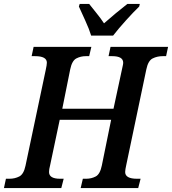

<svg xmlns="http://www.w3.org/2000/svg" viewBox="-36 -951 870 971"><path d="M-16 0H274L286 -47H268Q212 -47 212 -81Q212 -95 217 -113L266 -345H526L479 -114Q470 -70 448 -58.5Q426 -47 400 -47H383L372 0H663L675 -47H657Q597 -47 597 -81Q597 -87 598.5 -96Q600 -105 602 -114L704 -600Q713 -644 736 -655.5Q759 -667 787 -667H804L814 -714H523L513 -667H531Q587 -667 587 -634Q587 -628 585 -619.5Q583 -611 581 -601L538 -401H279L319 -600Q328 -644 350 -655.5Q372 -667 398 -667H415L426 -714H134L124 -667H141Q201 -667 201 -634Q201 -623 195 -596L93 -113Q84 -70 61.5 -58.5Q39 -47 12 -47H-6ZM425 -771H536Q564 -807 601.5 -848.5Q639 -890 668 -918L671 -931H608Q582 -911 549 -883.5Q516 -856 490 -833Q473 -859 452.5 -884Q432 -909 415 -931H367L363 -918Q375 -891 395 -847.5Q415 -804 425 -771Z"/></svg>

Font: Noto Serif SemiCondensed Semi
Style: Italic
Weight: 600
Width: 4
Italic angle: -12°
Designer: Monotype Design Team
Foundry: Monotype Imaging Inc.
Version: Version 1.901